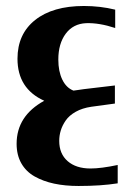

<svg xmlns="http://www.w3.org/2000/svg" viewBox="-20 -618 428 638"><path d="M258.8 -321.8 361.8 -334V-273.9L283.2 -263.2Q253.4 -258.8 231.7 -246.6Q210 -234.4 198.5 -217.8Q187 -201.2 181.9 -184.3Q176.8 -167.5 176.8 -149.9Q176.8 -106.9 204.8 -82.5Q232.9 -58.1 280.8 -58.1Q315.9 -58.1 371.1 -69.8V-8.8Q315.9 0 241.2 0Q196.3 0 159.9 -7.8Q123.5 -15.6 95 -31.7Q66.4 -47.9 50.8 -75.4Q35.2 -103 35.2 -140.1Q35.2 -232.9 127 -283.2Q38.1 -323.2 38.1 -422.9Q38.1 -504.9 96.7 -551.5Q155.3 -598.1 258.8 -598.1Q313 -598.1 362.8 -585.9V-524.9Q309.6 -542.5 266.1 -541Q223.1 -539.1 198.5 -506.1Q173.8 -473.1 173.8 -419.9Q173.8 -380.9 187 -353.5Q200.2 -326.2 224.1 -316.9Q230.5 -317.9 241.5 -319.3Q252.4 -320.8 258.8 -321.8Z"/></svg>

Font: Wesal
Style: Regular
Weight: 700
Designer: Ahmed zaza
Foundry: Ahmed zaza
Version: Version 2.01